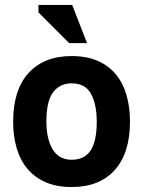

<svg xmlns="http://www.w3.org/2000/svg" viewBox="-20 -740 577 774"><path d="M33 0ZM33 -250Q33 -377 95 -445.5Q157 -514 269 -514Q329 -514 373 -495Q417 -476 446 -441.5Q475 -407 489.5 -358Q504 -309 504 -250Q504 -123 442.5 -54.5Q381 14 269 14Q209 14 165 -5Q121 -24 91.5 -58.5Q62 -93 47.5 -142Q33 -191 33 -250ZM167 -250Q167 -217 173 -189Q179 -161 191 -140Q203 -119 222.5 -107.5Q242 -96 269 -96Q320 -96 345 -133Q370 -170 370 -250Q370 -319 347 -361.5Q324 -404 269 -404Q221 -404 194 -368Q167 -332 167 -250ZM331 -566H259L135 -690V-720H271Z"/></svg>

Font: PT Sans
Style: Bold
Weight: 700
Version: Version 2.003W OFL; ttfautohint (v1.6)